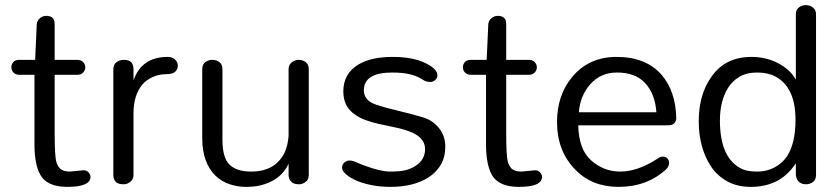

<svg xmlns="http://www.w3.org/2000/svg" viewBox="-20 -716 3258 746"><path d="M331.6 -29.1Q331.6 10.1 241.8 10.1Q173.4 10.1 144.3 -25.3Q113.9 -64.6 113.9 -155.7V-425.3H55.7Q40.5 -425.3 32.3 -434.2Q24.1 -443 24.1 -454.4Q24.1 -465.8 31.6 -474.7Q39.2 -483.5 55.7 -483.5H116.5L122.8 -621.5Q124.1 -636.7 135.4 -645.6Q146.8 -654.4 159.5 -654.4Q192.4 -654.4 192.4 -622.8V-483.5H279.7Q294.9 -483.5 303.2 -474.7Q311.4 -465.8 311.4 -454.4Q311.4 -443 303.2 -434.2Q294.9 -425.3 279.7 -425.3H192.4V-198.7Q192.4 -106.3 199.4 -85.4Q206.3 -64.6 218.4 -57Q230.4 -49.4 251.9 -49.4L303.8 -54.4Q317.7 -54.4 324.7 -45.6Q331.6 -36.7 331.6 -29.1Z M462 -483.5Q498.7 -483.5 498.7 -446.8V-403.8Q530.4 -494.9 631.6 -494.9Q650.6 -494.9 660.8 -484.2Q670.9 -473.4 670.9 -460.8Q670.9 -448.1 661.4 -438Q651.9 -427.8 625.3 -427.8Q598.7 -427.8 574.1 -417.1Q549.4 -406.3 532.9 -387.3Q498.7 -345.6 498.7 -275.9V-36.7Q498.7 -19 486.1 -9.5Q473.4 0 462 0Q450.6 0 443.7 -1.9Q436.7 -3.8 431.6 -7.6Q420.3 -17.7 420.3 -36.7V-446.8Q420.3 -464.6 432.3 -474.1Q444.3 -483.5 462 -483.5Z M1179.7 -36.7Q1179.7 -17.7 1167.1 -8.9Q1154.4 0 1143.7 0Q1132.9 0 1125.9 -1.9Q1119 -3.8 1113.9 -7.6Q1101.3 -19 1101.3 -35.4V-79.7Q1070.9 -13.9 988.6 5.1Q964.6 10.1 934.2 10.1Q903.8 10.1 872.8 0Q841.8 -10.1 817.7 -32.9Q765.8 -83.5 765.8 -178.5V-446.8Q765.8 -465.8 777.8 -474.7Q789.9 -483.5 805.1 -483.5Q820.3 -483.5 832.3 -474.7Q844.3 -465.8 844.3 -446.8V-173.4Q844.3 -103.8 870.9 -77.2Q898.7 -49.4 955.7 -49.4Q1051.9 -49.4 1087.3 -126.6Q1098.7 -153.2 1101.3 -188.6V-446.8Q1101.3 -464.6 1113.9 -474.1Q1126.6 -483.5 1141.1 -483.5Q1155.7 -483.5 1167.7 -474.7Q1179.7 -465.8 1179.7 -446.8Z M1503.8 -434.2Q1393.7 -434.2 1393.7 -364.6Q1393.7 -334.2 1424.1 -316.5Q1446.8 -305.1 1517.7 -288Q1588.6 -270.9 1625.3 -259.5Q1662 -248.1 1686.1 -217.7Q1710.1 -187.3 1710.1 -146.2Q1710.1 -105.1 1692.4 -75.3Q1674.7 -45.6 1644.3 -26.6Q1587.3 10.1 1496.2 10.1Q1426.6 10.1 1368.4 -12.7Q1341.8 -24.1 1325.3 -38Q1308.9 -51.9 1308.9 -63.9Q1308.9 -75.9 1317.7 -84.2Q1326.6 -92.4 1338 -92.4Q1349.4 -92.4 1364.6 -85.4Q1379.7 -78.5 1401.3 -70.9Q1459.5 -49.4 1496.2 -49.4Q1532.9 -49.4 1554.4 -54.4Q1575.9 -59.5 1593.7 -70.9Q1631.6 -94.9 1631.6 -136.7Q1631.6 -184.8 1564.6 -207.6Q1539.2 -216.5 1510.1 -222.2Q1481 -227.8 1453.2 -234.2Q1425.3 -240.5 1400.6 -249.4Q1375.9 -258.2 1355.7 -273.4Q1313.9 -303.8 1313.9 -360.8Q1313.9 -430.4 1373.4 -465.8Q1422.8 -494.9 1506.3 -494.9Q1587.3 -494.9 1638 -468.4Q1679.7 -446.8 1679.7 -422.8Q1679.7 -412.7 1670.9 -405.1Q1662 -397.5 1653.2 -397.5Q1636.7 -397.5 1625.9 -404.4Q1615.2 -411.4 1603.2 -417.1Q1591.1 -422.8 1575.9 -426.6Q1546.8 -434.2 1503.8 -434.2Z M2086.1 -29.1Q2086.1 10.1 1996.2 10.1Q1927.8 10.1 1898.7 -25.3Q1868.4 -64.6 1868.4 -155.7V-425.3H1810.1Q1794.9 -425.3 1786.7 -434.2Q1778.5 -443 1778.5 -454.4Q1778.5 -465.8 1786.1 -474.7Q1793.7 -483.5 1810.1 -483.5H1870.9L1877.2 -621.5Q1878.5 -636.7 1889.9 -645.6Q1901.3 -654.4 1913.9 -654.4Q1946.8 -654.4 1946.8 -622.8V-483.5H2034.2Q2049.4 -483.5 2057.6 -474.7Q2065.8 -465.8 2065.8 -454.4Q2065.8 -443 2057.6 -434.2Q2049.4 -425.3 2034.2 -425.3H1946.8V-198.7Q1946.8 -106.3 1953.8 -85.4Q1960.8 -64.6 1972.8 -57Q1984.8 -49.4 2006.3 -49.4L2058.2 -54.4Q2072.2 -54.4 2079.1 -45.6Q2086.1 -36.7 2086.1 -29.1Z M2607.6 -257Q2607.6 -245.6 2600 -237.3Q2592.4 -229.1 2575.9 -229.1H2226.6Q2229.1 -135.4 2275.9 -93.7Q2325.3 -49.4 2389.9 -49.4Q2458.2 -49.4 2535.4 -100Q2545.6 -107.6 2556.3 -107.6Q2567.1 -107.6 2573.4 -100Q2579.7 -92.4 2579.7 -84.8Q2579.7 -69.6 2569.6 -59.5Q2494.9 10.1 2383.5 10.1Q2279.7 10.1 2215.2 -57Q2144.3 -129.1 2144.3 -241.8Q2144.3 -346.8 2203.8 -417.7Q2268.4 -494.9 2375.9 -494.9Q2488.6 -494.9 2549.4 -426.6Q2605.1 -363.3 2607.6 -257ZM2530.4 -279.7Q2525.3 -350.6 2487.3 -392.4Q2449.4 -434.2 2377.2 -434.2Q2313.9 -434.2 2273.4 -388.6Q2234.2 -344.3 2229.1 -279.7Z M3112.7 0Q3077.2 0 3072.2 -35.4V-81Q3038 -31.6 2994.9 -10.8Q2951.9 10.1 2898.1 10.1Q2844.3 10.1 2805.7 -11.4Q2767.1 -32.9 2743 -68.4Q2694.9 -141.8 2694.9 -244.3Q2694.9 -349.4 2744.3 -417.7Q2797.5 -494.9 2900 -494.9Q2981 -494.9 3040.5 -445.6Q3059.5 -429.1 3072.2 -406.3V-660.8Q3072.2 -678.5 3084.2 -687.3Q3096.2 -696.2 3111.4 -696.2Q3126.6 -696.2 3138.6 -686.7Q3150.6 -677.2 3150.6 -660.8V-36.7Q3150.6 -17.7 3138.6 -8.9Q3126.6 0 3112.7 0ZM2992.4 -419Q2963.3 -434.2 2922.2 -434.2Q2881 -434.2 2853.2 -417.7Q2825.3 -401.3 2808.9 -374.7Q2777.2 -324.1 2777.2 -248.1Q2777.2 -97.5 2865.8 -58.2Q2886.1 -49.4 2922.8 -49.4Q2959.5 -49.4 2989.9 -65.8Q3020.3 -82.3 3038 -108.9Q3070.9 -159.5 3070.9 -250.6Q3070.9 -377.2 2992.4 -419Z"/></svg>

Font: Mandali
Style: Regular
Weight: 400
Designer: Purushoth Kumar Guthula
Foundry: Silikandhra, Hyderabad
Version: Version 1.0.5; ttfautohint (v1.2.25-373a) -l 7 -r 28 -G 50 -